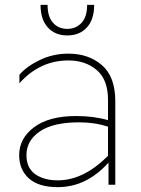

<svg xmlns="http://www.w3.org/2000/svg" viewBox="-20 -761 579 791"><path d="M218 -18Q324 -18 425 -119V-239Q371 -257 306 -257Q199 -257 144 -219.5Q89 -182 89 -122Q89 -69 125 -43.5Q161 -18 218 -18ZM425 -349Q425 -433 378.5 -472.5Q332 -512 262 -512Q144 -512 60 -418V-453Q89 -487 143.5 -513.5Q198 -540 262 -540Q345 -540 400 -492.5Q455 -445 455 -344V0H427V-91Q336 10 218 10Q139 10 99 -26Q59 -62 59 -122Q59 -191 120.5 -237Q182 -283 294 -283Q366 -283 425 -266ZM257 -615Q207 -615 177 -648Q147 -681 147 -741H176Q176 -692 198.5 -667Q221 -642 257 -642Q293 -642 316 -667Q339 -692 339 -741H368Q368 -681 338 -648Q308 -615 257 -615Z"/></svg>

Font: Roundo ExtraLight
Style: Regular
Weight: 250
Designer: Namrata Goyal (Gurmukhi), Shiva Nallaperumal (Latin)
Foundry: Indian Type Foundry
Version: Version 1.000;PS 1.0;hotconv 1.0.88;makeotf.lib2.5.647800